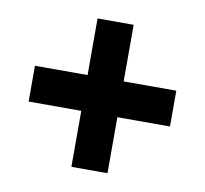

<svg xmlns="http://www.w3.org/2000/svg" viewBox="-61 -713 661 618"><g transform="rotate(10 269.5 -404.5)"><path d="M210 -162H328V-345H500V-462H328V-647H210V-462H38V-345H210Z"/></g></svg>

Font: Noto Sans Tamil UI SemiCondensed ExtraBold
Style: Regular
Weight: 800
Width: 4
Designer: Jelle Bosma - Monotype Design Team
Foundry: Monotype Imaging Inc.
Version: Version 2.004